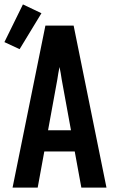

<svg xmlns="http://www.w3.org/2000/svg" viewBox="-20 -851 540 871"><path d="M37 0 186 -735H314L463 0H349L319 -164H181L151 0ZM198 -260H302L260 -490Q258 -504 255.5 -518.5Q253 -533 250 -547Q247 -533 244.5 -518.5Q242 -504 240 -490ZM69 -628 0 -660 84 -831 168 -791Z"/></svg>

Font: Iosevka SS04
Style: Bold
Weight: 700
Monospace: yes
Designer: Belleve Invis
Foundry: Belleve Invis
Version: Version 19.0.0; ttfautohint (v1.8.4)